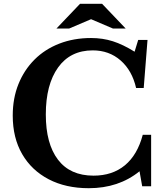

<svg xmlns="http://www.w3.org/2000/svg" viewBox="-20 -980 863 1010"><path d="M688 -708 707 -770H756L736 -517H696Q675 -609 614.5 -662Q554 -715 468 -715Q350 -715 285.5 -625Q221 -535 221 -378Q221 -224 285 -140Q349 -56 472 -56Q571 -56 637 -110.5Q703 -165 731 -271H775V0H728L714 -79Q604 10 447 10Q326 10 236 -37Q146 -84 96.5 -169.5Q47 -255 47 -372Q47 -463 77 -537.5Q107 -612 161.5 -666.5Q216 -721 292 -750.5Q368 -780 459 -780Q520 -780 573.5 -763Q627 -746 688 -708ZM401 -960H517L641 -830H574L459 -879L344 -830H277Z"/></svg>

Font: Libre Baskerville
Style: Bold
Weight: 700
Designer: Pablo Impallari, Rodrigo Fuenzalida
Foundry: Pablo Impallari, Rodrigo Fuenzalida
Version: Version 1.051; ttfautohint (v1.8.4.7-5d5b)